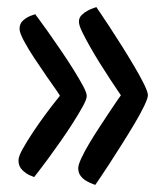

<svg xmlns="http://www.w3.org/2000/svg" viewBox="-20 -520 454 540"><path d="M248 0Q248 0 241 -2.5Q234 -5 224 -10.5Q214 -16 207 -25Q200 -34 200 -47Q200 -56 208.5 -74.5Q217 -93 231 -116.5Q245 -140 260.5 -163.5Q276 -187 289.5 -207.5Q303 -228 311.5 -240Q320 -252 320 -252Q320 -252 311.5 -264.5Q303 -277 289.5 -297.5Q276 -318 261 -342Q246 -366 233 -389Q220 -412 211 -430.5Q202 -449 202 -459Q202 -470 209.5 -477.5Q217 -485 226.5 -490Q236 -495 243.5 -497.5Q251 -500 251 -500Q251 -500 261.5 -484.5Q272 -469 288.5 -444Q305 -419 323.5 -389.5Q342 -360 358.5 -332Q375 -304 385.5 -282.5Q396 -261 396 -252Q396 -244 385.5 -222Q375 -200 358 -171.5Q341 -143 322 -113Q303 -83 286.5 -57.5Q270 -32 259 -16Q248 0 248 0ZM76 -22Q76 -22 65 -26.5Q54 -31 43 -41.5Q32 -52 32 -69Q32 -80 44 -101.5Q56 -123 73 -148.5Q90 -174 107 -197Q124 -220 136 -235Q148 -250 148 -250Q150 -250 139 -265.5Q128 -281 111 -305.5Q94 -330 76.5 -356.5Q59 -383 47 -405.5Q35 -428 35 -439Q35 -454 45.5 -463Q56 -472 67.5 -476Q79 -480 79 -480Q79 -480 89.5 -466Q100 -452 116.5 -428.5Q133 -405 151.5 -378Q170 -351 186.5 -324.5Q203 -298 213.5 -278.5Q224 -259 224 -250Q224 -241 213 -221Q202 -201 185.5 -175Q169 -149 150 -122Q131 -95 114.5 -72.5Q98 -50 87 -36Q76 -22 76 -22Z"/></svg>

Font: Yanone Kaffeesatz
Style: Regular
Weight: 400
Designer: Yanone (Cyrillic: Daniel Pouzeot, Huerta Tipografica, and Cyreal)
Foundry: Yanone
Version: Version 2.003